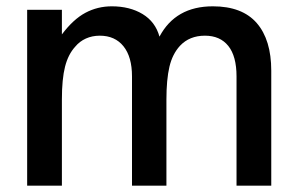

<svg xmlns="http://www.w3.org/2000/svg" viewBox="-20 -588 941 608"><path d="M66 0V-557H176V-479Q212 -527 250.5 -547.5Q289 -568 334 -568Q391 -568 431.5 -543.5Q472 -519 485 -472Q536 -568 654 -568Q747 -568 793 -515Q839 -462 839 -364V0H729V-346Q729 -410 703 -442.5Q677 -475 629 -475Q580 -475 550 -443Q526 -417 516.5 -376.5Q507 -336 507 -273V0H398V-346Q398 -408 371 -441.5Q344 -475 296 -475Q272 -475 252 -466Q232 -457 218 -440Q196 -416 186 -377Q176 -338 176 -273V0Z"/></svg>

Font: Open Sauce One Medium
Style: Regular
Weight: 500
Designer: Alfredo Marco Pradil
Foundry: Creative Sauce Fz LLC
Version: Version 1.477